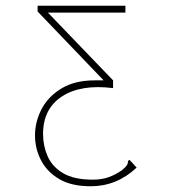

<svg xmlns="http://www.w3.org/2000/svg" viewBox="-20 -643 590 669"><path d="M296 6Q229 6 186.5 -19Q144 -44 123 -84.5Q102 -125 102 -171Q102 -219 125 -263Q148 -307 194.5 -335Q241 -363 310 -363H341L111 -603V-623H417V-599H147L374 -363V-336Q262 -350 196 -307Q130 -264 130 -176Q130 -135 146 -98.5Q162 -62 200 -39.5Q238 -17 303 -17Q335 -17 359.5 -26Q384 -35 405 -50Q418 -61 422 -67Q426 -73 426 -82L431 -86L438 -79L456 -59Q387 6 296 6Z"/></svg>

Font: Inconsolata SemiExpanded ExtraLight
Style: Regular
Weight: 200
Width: 6
Monospace: yes
Designer: Raph Levien, Cyreal, Brenton Simpson
Foundry: Raph Levien, Cyreal, Google
Version: Version 3.001; ttfautohint (v1.8.2.53-6de2)